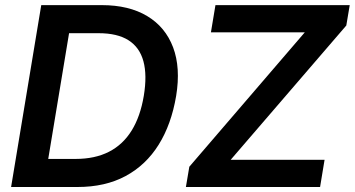

<svg xmlns="http://www.w3.org/2000/svg" viewBox="-20 -748 1419 768"><path d="M290 0H86.4L105 -112.3H282.2Q359.9 -112.3 415.8 -140.9Q471.7 -169.4 506.6 -225.8Q541.5 -282.2 555.2 -364.7Q568.8 -447.3 553.7 -502.9Q538.6 -558.6 494.1 -586.9Q449.7 -615.2 374.5 -615.2H185.1L203.6 -727.5H387.2Q495.6 -727.5 568.6 -683.8Q641.6 -640.1 672.4 -558.6Q703.1 -477.1 684.6 -364.3Q665.5 -250.5 614.5 -168.9Q563.5 -87.4 482.2 -43.7Q400.9 0 290 0ZM274.9 -727.5 154.3 0H24.4L145 -727.5ZM723.6 0 737.3 -81.1 1199.2 -618.7H823.7L841.8 -727.5H1378.9L1365.2 -646L902.8 -108.9H1278.3L1260.3 0Z"/></svg>

Font: Inter 20pt SemiBold
Style: Italic
Weight: 600
Italic angle: -9.3988°
Version: Version 4.001;git-66647c0bb